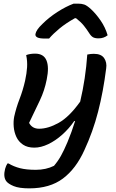

<svg xmlns="http://www.w3.org/2000/svg" viewBox="-20 -836 640 1056"><path d="M124 -533Q145 -541 173 -541Q220 -541 235.5 -504Q251 -467 237 -399Q225 -338 199.5 -284.5Q174 -231 140 -160Q157 -128 195 -128Q245 -128 303 -160.5Q361 -193 421 -277Q451 -404 460 -536Q479 -540 496 -540Q537 -540 553 -516Q569 -492 564 -460Q548 -332 519.5 -221.5Q491 -111 444 -10Q398 92 326 146Q254 200 141 200Q85 200 55 187.5Q25 175 14 160Q-3 136 8 93Q13 75 21 63H27Q55 80 90 89Q125 98 177 98Q233 98 277 76Q299 50 315.5 20.5Q332 -9 351 -54Q374 -109 393 -170H388Q360 -129 322.5 -95.5Q285 -62 245 -43Q205 -24 169 -24Q131 -24 106.5 -40.5Q82 -57 70 -83Q58 -109 55.5 -138.5Q53 -168 58 -194Q69 -244 87.5 -291.5Q106 -339 118 -392Q127 -433 129 -466.5Q131 -500 124 -533ZM385 -816H409Q429 -816 443.5 -811Q458 -806 480 -786Q508 -760 533.5 -723Q559 -686 572 -642Q551 -625 522 -625Q502 -625 491 -631.5Q480 -638 469 -656Q457 -675 441 -695Q425 -715 398 -736H392Q342 -708 307 -679Q272 -650 250 -624H225Q171 -624 175 -649Q177 -660 186 -673.5Q195 -687 214 -705Q249 -740 295.5 -770Q342 -800 385 -816Z"/></svg>

Font: Recursive Sn Csl St Med
Style: Italic
Weight: 500
Italic angle: -15°
Version: Version 1.079;hotconv 1.0.112;makeotfexe 2.5.65598; ttfautoh